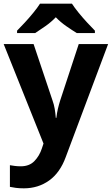

<svg xmlns="http://www.w3.org/2000/svg" viewBox="-20 -786 609 1046"><path d="M0 -546H163L266 -239Q274 -217 278 -193.5Q282 -170 284 -144H287Q290 -170 295.5 -193.5Q301 -217 308 -239L409 -546H569L338 70Q307 155 247.5 197.5Q188 240 110 240Q85 240 66.5 237.5Q48 235 34 232V114Q45 116 60.5 118Q76 120 93 120Q140 120 167.5 91.5Q195 63 208 23L217 -4ZM372 -766Q386 -744 408.5 -716.5Q431 -689 455 -663Q479 -637 497 -619V-606H398Q372 -622 341 -643.5Q310 -665 284 -692Q258 -665 228 -644Q198 -623 172 -606H73V-619Q92 -638 115.5 -663.5Q139 -689 161.5 -716.5Q184 -744 198 -766Z"/></svg>

Font: Noto Naskh Arabic
Style: Regular
Weight: 400
Designer: Monotype Design Team, David Williams, Mohamad Dakak and Nizar Qandah
Foundry: Monotype Imaging Inc.
Version: Version 2.013